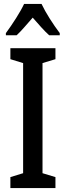

<svg xmlns="http://www.w3.org/2000/svg" viewBox="-20 -960 336 980"><path d="M192 -940H103C84 -899 44 -837 10 -791V-780H65C88 -801 117 -836 147 -870C177 -836 204 -804 231 -780H285V-791C251 -836 213 -895 192 -940ZM263 0V-56L197 -76V-638L263 -658V-714H33V-658L98 -638V-76L33 -56V0Z"/></svg>

Font: Noto Sans Arabic ExtCond Med
Style: Regular
Weight: 500
Width: 2
Designer: Monotype Design Team, Nadine Chahine, Nizar Qandah and Khaled Hosny
Foundry: Monotype Imaging Inc.
Version: Version 2.012